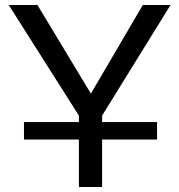

<svg xmlns="http://www.w3.org/2000/svg" viewBox="-20 -749 718 769"><path d="M296 -190H76V-260H296V-286L15 -729H130L344 -374L552 -729H663L389 -286V-260H609V-190H389V0H296Z"/></svg>

Font: ColatingCofangSans
Style: Regular
Weight: 400
Foundry: GNU
Version: Version 412.227;June 27, 2022;FontCreator 11.0.0.2412 32-bit